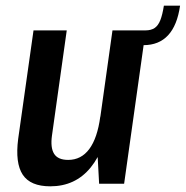

<svg xmlns="http://www.w3.org/2000/svg" viewBox="-20 -647 654 676"><path d="M163 -170Q157 -127 170.5 -105.5Q184 -84 220 -84Q266 -84 294.5 -122.5Q323 -161 333 -236L378 -304L371 -251Q353 -123 299 -57Q245 9 157 9Q87 9 60 -32Q33 -73 44 -158L98 -540H215ZM417 0H329L321 -148L376 -540H493ZM492 -540Q512 -540 524.5 -548.5Q537 -557 544.5 -576Q552 -595 557 -627H614Q594 -488 485 -488Z"/></svg>

Font: Pathway Extreme Condensed SemiBold
Style: Italic
Weight: 600
Width: 3
Italic angle: -8°
Version: Version 1.001;gftools[0.9.26]